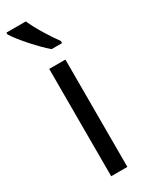

<svg xmlns="http://www.w3.org/2000/svg" viewBox="-221 -799 635 832"><g transform="rotate(-30 97.0 -383.0)"><path d="M65 0V-537H146V0ZM169 -617V-606H117Q85 -633 43.5 -679.5Q2 -726 -17 -757V-766H80Q95 -732 121.5 -688.5Q148 -645 169 -617Z"/></g></svg>

Font: Noto Sans UI Cond
Style: Regular
Weight: 400
Width: 3
Designer: Monotype Design Team
Foundry: Monotype Imaging Inc.
Version: Version 1.001